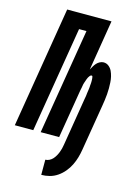

<svg xmlns="http://www.w3.org/2000/svg" viewBox="-161 -810 803 1126"><g transform="rotate(15 240.5 -247.0)"><path d="M206 241V149Q218 149 230 143Q242 137 250.5 127.5Q259 118 265.5 106.5Q272 95 276.5 83.5Q281 72 284 60Q287 48 289 35L337 -258Q338 -263 339 -268.5Q340 -274 340.5 -279Q341 -284 341.5 -289Q342 -294 343 -299.5Q344 -305 344.5 -310Q345 -315 346 -320Q347 -325 347 -330.5Q347 -336 347.5 -341Q348 -346 348.5 -351Q349 -356 349 -361Q349 -366 349 -371Q349 -376 348.5 -381Q348 -386 347 -392Q346 -398 341 -398Q335 -398 330.5 -392.5Q326 -387 323 -381.5Q320 -376 318 -370.5Q316 -365 314 -359Q312 -353 310 -347.5Q308 -342 306.5 -336Q305 -330 304.5 -324.5Q304 -319 302.5 -313Q301 -307 300 -301.5Q299 -296 298 -290L250 0H138L244 -642H199L93 0H-19L102 -735H371L321 -429Q327 -440 333 -450.5Q339 -461 347 -470Q355 -479 366.5 -485Q378 -491 389 -491Q407 -491 420.5 -480Q434 -469 441 -454Q448 -439 452 -422Q456 -405 457 -387Q458 -369 458 -351.5Q458 -334 456.5 -315.5Q455 -297 452.5 -279Q450 -261 447 -243L401 35Q397 60 390 84.5Q383 109 371.5 132.5Q360 156 342.5 177Q325 198 303 213Q281 228 256 234.5Q231 241 206 241Z"/></g></svg>

Font: Iosevka Term Curly Heavy
Style: Italic
Weight: 900
Italic angle: -9°
Designer: Belleve Invis
Foundry: Belleve Invis
Version: Version 32.3.0